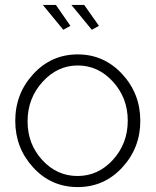

<svg xmlns="http://www.w3.org/2000/svg" viewBox="-20 -750 632 780"><path d="M353 -629 270 -730H322L382 -645ZM237 -629 154 -730H207L266 -645ZM296 10Q188 10 115 -69.5Q42 -149 42 -259Q42 -370 115.5 -449.5Q189 -529 296 -529Q402 -529 476 -449.5Q550 -370 550 -259Q550 -149 476.5 -69.5Q403 10 296 10ZM92 -257Q92 -165 151.5 -100Q211 -35 295 -35Q379 -35 439 -101Q499 -167 499 -260Q499 -352 439 -418Q379 -484 296 -484Q213 -484 152.5 -417Q92 -350 92 -257Z"/></svg>

Font: Raleway
Style: Light
Weight: 300
Designer: Matt McInerney, Pablo Impallari, Rodrigo Fuenzalida
Foundry: Matt McInerney, Pablo Impallari, Rodrigo Fuenzalida
Version: Version 3.000